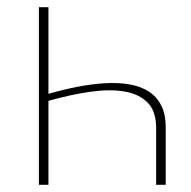

<svg xmlns="http://www.w3.org/2000/svg" viewBox="-20 -513 530 533"><path d="M114.5 -252.5Q155.5 -264.5 195.8 -272.2Q236 -280 272.2 -282Q308.5 -284 339.2 -278.8Q370 -273.5 392.2 -259.5Q414.5 -245.5 427.2 -221Q440 -196.5 440 -160V0H413.5V-157.5Q413.5 -204 390 -228Q366.5 -252 325.8 -259Q285 -266 230.5 -258.2Q176 -250.5 114.5 -233V0H88V-493H114.5Z"/></svg>

Font: Lato ExtraLight
Style: Regular
Weight: 275
Designer: Lukasz Dziedzic with Adam Twardoch and Botio Nikoltchev
Foundry: tyPoland Lukasz Dziedzic
Version: Version 2.015; 2015-08-06; http://www.latofonts.com/